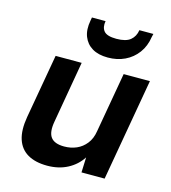

<svg xmlns="http://www.w3.org/2000/svg" viewBox="-113 -849 852 954"><g transform="rotate(15 312.5 -372.5)"><path d="M217 12Q156 12 116.5 -11Q77 -34 62 -80Q47 -126 59 -196L117 -526H251L196 -209Q186 -153 205 -127.5Q224 -102 274 -102Q308 -102 337 -114.5Q366 -127 386.5 -153Q407 -179 413 -218L467 -526H602L510 0H391L394 -78Q367 -36 321.5 -12Q276 12 217 12ZM369 -585Q320 -585 288.5 -604Q257 -623 243.5 -657.5Q230 -692 239 -740L242 -757H312Q306 -724 322 -705Q338 -686 386 -686Q435 -686 458 -705Q481 -724 486 -757H558L554 -740Q547 -692 521 -657Q495 -622 456 -603.5Q417 -585 369 -585Z"/></g></svg>

Font: DM Sans 9pt
Style: Bold Italic
Weight: 700
Italic angle: -10°
Version: Version 4.004;gftools[0.9.30]